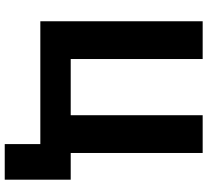

<svg xmlns="http://www.w3.org/2000/svg" viewBox="-54 -716 931 864"><g transform="rotate(90 412.0 -284.5)"><path d="M76.2 0V-730.5H246.1V-136.7H499V-730.5H668.9V-136.7H789.1V160.2H628.9V0Z"/></g></svg>

Font: GenEi M Gothic v2 Heavy
Style: Regular
Weight: 800
Version: Version 2.0